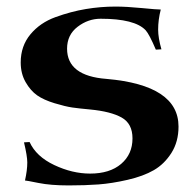

<svg xmlns="http://www.w3.org/2000/svg" viewBox="-20 -554 594 584"><path d="M189 10Q134 10 97 2.5Q60 -5 56 -5Q63 -36 63 -60Q63 -79 53 -121L70 -122Q90 -78 145 -52Q200 -26 254 -26Q314 -26 348.5 -55.5Q383 -85 383 -133Q383 -178 350 -196.5Q317 -215 254 -221Q221 -224 200 -227Q179 -230 146 -240Q113 -250 93 -264Q73 -278 58 -304Q43 -330 43 -364Q43 -414 72.5 -449.5Q102 -485 149 -502Q196 -519 241 -526.5Q286 -534 331 -534Q365 -534 411 -529.5Q457 -525 469 -525Q461 -494 461 -464Q461 -439 471 -404L454 -403Q434 -450 423 -462Q390 -497 286 -497Q248 -497 216 -472.5Q184 -448 184 -406Q184 -323 304 -314Q523 -295 523 -169Q523 -123 501.5 -89Q480 -55 448 -36.5Q416 -18 368 -7Q320 4 279.5 7Q239 10 189 10Z"/></svg>

Font: Uncial Antiqua
Style: Regular
Weight: 400
Designer: Astigmatic (AOETI)
Foundry: Astigmatic (AOETI)
Version: Version 1.000